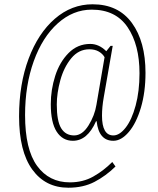

<svg xmlns="http://www.w3.org/2000/svg" viewBox="-20 -744 737 896"><path d="M69 -201Q69 -351 113.5 -470Q158 -589 236 -656.5Q314 -724 412 -724Q532 -724 595.5 -637Q659 -550 659 -404Q659 -314 637.5 -241.5Q616 -169 581 -128Q546 -87 509 -87Q441 -87 431 -178H428Q388 -87 320 -87Q272 -87 244.5 -129.5Q217 -172 217 -258Q217 -325 237.5 -389.5Q258 -454 300 -496.5Q342 -539 401 -539Q442 -539 476 -505L496 -530H506L464 -289Q456 -244 456 -204Q456 -112 509 -112Q538 -112 566.5 -148.5Q595 -185 613 -251.5Q631 -318 631 -402Q631 -535 575.5 -617Q520 -699 408 -699Q321 -699 249.5 -635Q178 -571 137.5 -458.5Q97 -346 97 -207Q97 -47 153 30Q209 107 306 107Q367 107 415 80Q463 53 504 12L519 33Q474 77 421.5 104.5Q369 132 299 132Q192 132 130.5 47Q69 -38 69 -201ZM430 -255 468 -477Q459 -493 441 -503.5Q423 -514 397 -514Q347 -514 312.5 -472Q278 -430 261.5 -369.5Q245 -309 245 -256Q245 -179 265.5 -145.5Q286 -112 326 -112Q364 -112 393 -158.5Q422 -205 430 -255Z"/></svg>

Font: Noto Serif CondThin
Style: Italic
Weight: 250
Width: 3
Italic angle: -12°
Designer: Monotype Design Team
Foundry: Monotype Imaging Inc.
Version: Version 1.001